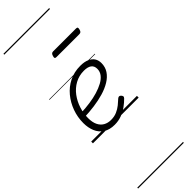

<svg xmlns="http://www.w3.org/2000/svg" viewBox="-491 -1036 1562 1562"><g transform="rotate(-45 289.5 -255.0)"><path d="M233 19Q173 19 135 -6.5Q97 -32 79 -75Q61 -118 61 -172Q61 -239 83.5 -301Q106 -363 147 -412.5Q188 -462 245 -490.5Q302 -519 373 -519Q420 -519 451 -505Q482 -491 496.5 -467.5Q511 -444 511 -413Q511 -367 487.5 -332Q464 -297 423 -272Q382 -247 329 -231.5Q276 -216 217 -208Q158 -200 98 -198L111 -243Q162 -245 211.5 -252Q261 -259 304.5 -272Q348 -285 382 -303.5Q416 -322 435 -347Q454 -372 454 -403Q454 -437 431.5 -453.5Q409 -470 366 -470Q308 -470 261.5 -444Q215 -418 183 -375Q151 -332 134 -279.5Q117 -227 117 -173Q117 -124 132.5 -92.5Q148 -61 175.5 -45.5Q203 -30 239 -30Q277 -30 307 -43Q337 -56 361 -75.5Q385 -95 404 -113Q414 -121 421.5 -120Q429 -119 436 -112Q443 -105 445 -96.5Q447 -88 438 -79Q415 -55 383 -32Q351 -9 313.5 5Q276 19 233 19ZM286 -706Q273 -706 270.5 -712.5Q268 -719 272 -731Q275 -744 281.5 -751Q288 -758 299 -758H564Q576 -758 578.5 -751Q581 -744 577 -731Q574 -718 567.5 -712Q561 -706 549 -706ZM0 510H526V520H0ZM0 -20H526V0H0ZM0 -505H526V-500H0ZM0 -1030H526V-1020H0Z"/></g></svg>

Font: Playwrite CO Guides
Style: Regular
Weight: 400
Designer: Veronika Burian, José Scaglione
Foundry: TypeTogether
Version: Version 1.003